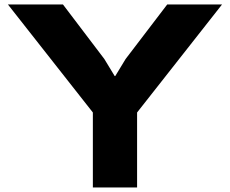

<svg xmlns="http://www.w3.org/2000/svg" viewBox="-20 -830 1018 850"><path d="M720.2 -810.1H962.9L586.9 -332V0H391.1V-332L15.1 -810.1H258.8L441.9 -568.8L487.8 -493.2H490.2L536.1 -568.8Z"/></svg>

Font: Sinkin Sans 800 Black
Style: Regular
Weight: 900
Designer: Keith Bates
Foundry: K-Type
Version: Sinkin Sans (version 1.0)  by Keith Bates   •   © 2014   www